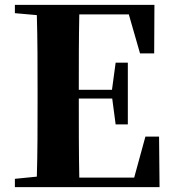

<svg xmlns="http://www.w3.org/2000/svg" viewBox="-20 -767 714 787"><path d="M632 -207H576L530 -39H305C303 -143 303 -249 303 -360V-363H440L454 -257H504V-510H454L439 -399H303C303 -505 303 -608 305 -708H508L554 -548H612L613 -747H41V-713L131 -705C134 -602 134 -499 134 -395V-351C134 -247 134 -144 131 -43L41 -34V0H634Z"/></svg>

Font: Noto Serif KR Black
Style: Regular
Weight: 900
Version: Version 1.001;PS 1.001;hotconv 16.6.54;makeotf.lib2.5.65590